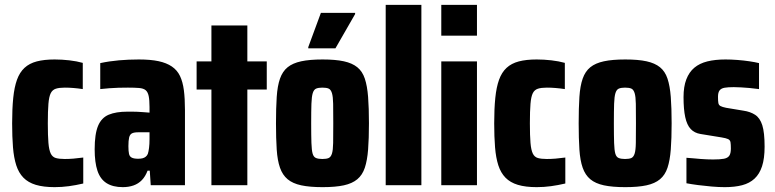

<svg xmlns="http://www.w3.org/2000/svg" viewBox="-20 -763 3191 791"><path d="M205 8Q159 8 127.5 -1.5Q96 -11 76.5 -31Q57 -51 47 -82Q37 -113 33.5 -156Q30 -199 30 -255Q30 -315 34.5 -359.5Q39 -404 50 -434.5Q61 -465 81 -483.5Q101 -502 131.5 -510Q162 -518 205 -518Q235 -518 265.5 -514.5Q296 -511 321 -504V-396Q301 -399 282.5 -400.5Q264 -402 247 -402Q224 -402 210 -397.5Q196 -393 189 -379Q182 -365 179.5 -335.5Q177 -306 177 -255Q177 -204 179.5 -174.5Q182 -145 189 -130.5Q196 -116 210 -112Q224 -108 247 -108Q264 -108 282.5 -109.5Q301 -111 323 -114V-7Q293 0 264 4Q235 8 205 8Z M486 8Q445 8 419 -8.5Q393 -25 381.5 -59.5Q370 -94 370 -148Q370 -211 384 -244.5Q398 -278 428 -290.5Q458 -303 505 -303Q514 -303 524.5 -303Q535 -303 546 -302.5Q557 -302 569.5 -301Q582 -300 596 -299V-322Q596 -351 592.5 -367.5Q589 -384 580 -391.5Q571 -399 553 -400.5Q535 -402 507 -402Q488 -402 468.5 -401.5Q449 -401 430.5 -399.5Q412 -398 393 -396V-503Q430 -511 470 -514.5Q510 -518 552 -518Q600 -518 633 -511Q666 -504 688 -489Q710 -474 721.5 -450Q733 -426 737.5 -391.5Q742 -357 742 -310V0H601L597 -60H588Q579 -36 564.5 -21Q550 -6 530 1Q510 8 486 8ZM549 -109Q560 -109 567.5 -111Q575 -113 580.5 -117.5Q586 -122 589 -129Q592 -138 594 -153.5Q596 -169 596 -190V-218H549Q532 -218 523.5 -213.5Q515 -209 512 -196.5Q509 -184 509 -161Q509 -140 511.5 -129Q514 -118 523 -113.5Q532 -109 549 -109Z M851 0V-394H790V-510H851V-658H999V-510H1079V-394H999V0Z M1309 8Q1256 8 1221 0.5Q1186 -7 1165 -24.5Q1144 -42 1133.5 -72Q1123 -102 1120 -147Q1117 -192 1117 -255Q1117 -318 1120 -363.5Q1123 -409 1133.5 -439Q1144 -469 1165 -486Q1186 -503 1221 -510.5Q1256 -518 1309 -518Q1362 -518 1396.5 -510.5Q1431 -503 1452 -486Q1473 -469 1483 -439Q1493 -409 1496.5 -363.5Q1500 -318 1500 -255Q1500 -192 1496.5 -147Q1493 -102 1483 -72Q1473 -42 1452 -24.5Q1431 -7 1396.5 0.5Q1362 8 1309 8ZM1308 -108Q1325 -108 1334 -112Q1343 -116 1347.5 -130Q1352 -144 1352.5 -174Q1353 -204 1353 -255Q1353 -306 1352.5 -335.5Q1352 -365 1347.5 -379.5Q1343 -394 1334 -398Q1325 -402 1308 -402Q1292 -402 1282.5 -398Q1273 -394 1268.5 -379.5Q1264 -365 1263 -335.5Q1262 -306 1262 -255Q1262 -204 1263 -174Q1264 -144 1268 -130Q1272 -116 1282 -112Q1292 -108 1308 -108ZM1250 -564V-569L1302 -710H1443V-705L1362 -564Z M1569 0V-743H1716V0Z M1798 -616V-743H1945V-616ZM1798 0V-510H1945V0Z M2191 8Q2145 8 2113.5 -1.5Q2082 -11 2062.5 -31Q2043 -51 2033 -82Q2023 -113 2019.5 -156Q2016 -199 2016 -255Q2016 -315 2020.5 -359.5Q2025 -404 2036 -434.5Q2047 -465 2067 -483.5Q2087 -502 2117.5 -510Q2148 -518 2191 -518Q2221 -518 2251.5 -514.5Q2282 -511 2307 -504V-396Q2287 -399 2268.5 -400.5Q2250 -402 2233 -402Q2210 -402 2196 -397.5Q2182 -393 2175 -379Q2168 -365 2165.5 -335.5Q2163 -306 2163 -255Q2163 -204 2165.5 -174.5Q2168 -145 2175 -130.5Q2182 -116 2196 -112Q2210 -108 2233 -108Q2250 -108 2268.5 -109.5Q2287 -111 2309 -114V-7Q2279 0 2250 4Q2221 8 2191 8Z M2556 8Q2503 8 2468 0.5Q2433 -7 2412 -24.5Q2391 -42 2380.5 -72Q2370 -102 2367 -147Q2364 -192 2364 -255Q2364 -318 2367 -363.5Q2370 -409 2380.5 -439Q2391 -469 2412 -486Q2433 -503 2468 -510.5Q2503 -518 2556 -518Q2609 -518 2643.5 -510.5Q2678 -503 2699 -486Q2720 -469 2730 -439Q2740 -409 2743.5 -363.5Q2747 -318 2747 -255Q2747 -192 2743.5 -147Q2740 -102 2730 -72Q2720 -42 2699 -24.5Q2678 -7 2643.5 0.5Q2609 8 2556 8ZM2555 -108Q2572 -108 2581 -112Q2590 -116 2594.5 -130Q2599 -144 2599.5 -174Q2600 -204 2600 -255Q2600 -306 2599.5 -335.5Q2599 -365 2594.5 -379.5Q2590 -394 2581 -398Q2572 -402 2555 -402Q2539 -402 2529.5 -398Q2520 -394 2515.5 -379.5Q2511 -365 2510 -335.5Q2509 -306 2509 -255Q2509 -204 2510 -174Q2511 -144 2515 -130Q2519 -116 2529 -112Q2539 -108 2555 -108Z M2966 8Q2941 8 2912 5.5Q2883 3 2856 -0.5Q2829 -4 2808 -8V-113Q2825 -112 2839.5 -110.5Q2854 -109 2867.5 -108Q2881 -107 2894 -106.5Q2907 -106 2918 -106Q2947 -106 2962.5 -109Q2978 -112 2984.5 -121.5Q2991 -131 2991 -151Q2991 -168 2989.5 -177Q2988 -186 2979.5 -190Q2971 -194 2952 -197L2866 -211Q2841 -215 2825.5 -231.5Q2810 -248 2803 -280.5Q2796 -313 2796 -363Q2796 -406 2807.5 -436Q2819 -466 2840.5 -484Q2862 -502 2894 -510Q2926 -518 2969 -518Q2992 -518 3018 -516Q3044 -514 3067.5 -510.5Q3091 -507 3107 -503V-396Q3086 -399 3067.5 -400.5Q3049 -402 3033 -403Q3017 -404 3003 -404Q2979 -404 2965 -401.5Q2951 -399 2944.5 -390.5Q2938 -382 2938 -364Q2938 -347 2939.5 -338.5Q2941 -330 2948.5 -326Q2956 -322 2971 -319L3043 -307Q3071 -303 3091 -290Q3111 -277 3120.5 -247Q3130 -217 3130 -159Q3130 -110 3119.5 -78Q3109 -46 3088.5 -27Q3068 -8 3037.5 0Q3007 8 2966 8Z"/></svg>

Font: Saira Condensed ExtraBold
Style: Regular
Weight: 800
Width: 3
Designer: Hector Gatti with collaboration of the Omnibus-Type team
Foundry: Omnibus-Type
Version: Version 1.101